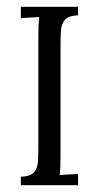

<svg xmlns="http://www.w3.org/2000/svg" viewBox="-20 -546 292 566"><path d="M210.1 -500.9Q182.3 -499.8 171.6 -487.9Q161 -476 159.7 -455.6Q158.4 -435.3 158.4 -408.5V-89.5Q158.4 -69.3 157.9 -54.5Q157.3 -39.6 156.2 -30.1Q169.8 -30.8 183.2 -31.7Q196.6 -32.6 210.1 -33V0H41.4V-24.9Q69.7 -26 80.1 -38Q90.6 -49.9 91.9 -70.2Q93.1 -90.6 93.1 -117V-441.5Q93.1 -456.9 93.7 -470.7Q94.2 -484.4 95.3 -495.8Q81.8 -495.4 68.4 -494.3Q55 -493.2 41.4 -492.5V-525.9H210.1Z"/></svg>

Font: Parastoo
Style: Regular
Weight: 400
Foundry: Saber Rastikerdar (saber.rastikerdar@gmail.com)
Version: Version 3.000